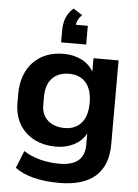

<svg xmlns="http://www.w3.org/2000/svg" viewBox="-64 -863 797 1106"><g transform="rotate(5 334.0 -310.0)"><path d="M319.3 193.8C503.9 193.8 600.1 111.3 600.1 -54.7V-539.1H455.1V-460.9C424.8 -517.1 359.9 -549.3 281.2 -549.3C139.2 -549.3 41 -455.1 41 -295.4V-244.1C41 -97.2 146.5 -12.7 282.2 -12.7C360.8 -12.7 426.8 -46.4 457 -104V-38.6C457 43.9 408.2 83.5 311 83.5C236.3 83.5 160.6 65.4 105 28.3L64.5 128.9C125 173.8 215.8 193.8 319.3 193.8ZM406.2 -613.8V-722.2H336.9C339.8 -743.2 349.1 -762.2 368.2 -780.8L315.9 -814C275.4 -778.8 261.2 -734.4 261.2 -680.7V-613.8ZM323.2 -124C251 -124 190.4 -164.1 190.4 -244.1V-295.4C190.4 -389.6 244.1 -437.5 323.2 -437.5C404.8 -437.5 455.6 -385.3 455.6 -280.8C455.6 -176.8 404.8 -124 323.2 -124Z"/></g></svg>

Font: Winston
Style: Bold
Weight: 700
Designer: Vernon Adams, Kim Jin-seong, David Berlow, Cristiano Sobral
Foundry: The Winston Project Authors
Version: Version 3.004